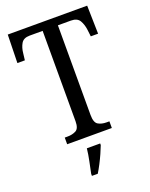

<svg xmlns="http://www.w3.org/2000/svg" viewBox="-170 -802 869 1111"><g transform="rotate(-20 265.0 -246.5)"><path d="M126 0V-41H144Q173 -41 195 -52.5Q217 -64 217 -108V-665H137Q99 -665 84.5 -640Q70 -615 67 -582L62 -540H16L20 -714H509L513 -540H468L463 -582Q459 -615 444.5 -640Q430 -665 391 -665H311V-113Q311 -66 332 -53.5Q353 -41 383 -41H401V0ZM198 208Q205 174 213 136Q221 98 225 61H307V71Q299 92 287 119Q275 146 261 173Q247 200 234 221H198Z"/></g></svg>

Font: Noto Serif Ethiopic Condensed
Style: Regular
Weight: 400
Width: 3
Designer: Monotype Design Team
Foundry: Monotype Imaging Inc.
Version: Version 2.102; ttfautohint (v1.8.4.7-5d5b)